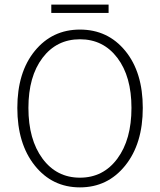

<svg xmlns="http://www.w3.org/2000/svg" viewBox="-20 -799 692 831"><path d="M55 -332Q55 -486 130.5 -578.5Q206 -671 326 -671Q447 -671 522.5 -578.5Q598 -486 598 -332Q598 -177 522 -82.5Q446 12 326 12Q206 12 130.5 -82.5Q55 -177 55 -332ZM549 -332Q549 -468 488 -548.5Q427 -629 326 -629Q225 -629 164 -548.5Q103 -468 103 -332Q103 -195 164 -112.5Q225 -30 326 -30Q427 -30 488 -112.5Q549 -195 549 -332ZM202 -743V-779H450V-743Z"/></svg>

Font: Toshiba Sans Light
Style: Regular
Weight: 300
Designer: Paul D. Hunt
Foundry: Toshiba Corporation
Version: Version 2.020;PS 2.0;hotconv 1.0.86;makeotf.lib2.5.63406